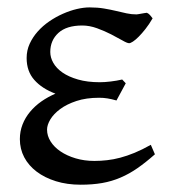

<svg xmlns="http://www.w3.org/2000/svg" viewBox="-20 -489 461 524"><path d="M396.5 -439Q387.2 -422.9 377.2 -410.2Q367.2 -397.5 358.4 -388.7Q349.6 -379.9 342.8 -375.5Q335.9 -371.1 332.5 -371.1Q327.1 -371.1 314 -378.7Q300.8 -386.2 283.2 -395.3Q265.6 -404.3 244.9 -411.9Q224.1 -419.4 204.6 -419.4Q161.6 -419.4 139.4 -399.2Q117.2 -378.9 117.2 -347.2Q117.2 -332 125.5 -317.4Q133.8 -302.7 150.6 -291Q167.5 -279.3 192.9 -272Q218.3 -264.6 252.4 -264.6Q265.6 -264.6 282.2 -266.6Q298.8 -268.6 313.5 -272L323.2 -261.7L297.9 -214.8Q283.7 -218.8 272.9 -220.5Q262.2 -222.2 250.5 -222.2Q215.3 -222.2 188.7 -213.4Q162.1 -204.6 144.3 -191.4Q126.5 -178.2 117.4 -163.1Q108.4 -147.9 108.4 -135.3Q108.4 -118.2 118.2 -102.8Q127.9 -87.4 145.3 -75.7Q162.6 -64 186.3 -56.9Q210 -49.8 237.8 -49.8Q254.9 -49.8 272.2 -51.8Q289.6 -53.7 308.1 -58.6Q326.7 -63.5 347.4 -72Q368.2 -80.6 391.6 -93.8L402.8 -67.9Q377.9 -45.9 355.5 -30.3Q333 -14.6 309.1 -4.4Q285.2 5.9 258.8 10.5Q232.4 15.1 200.2 15.1Q163.1 15.1 132.6 5.6Q102.1 -3.9 80.1 -20.5Q58.1 -37.1 46.1 -59.8Q34.2 -82.5 34.2 -109.4Q34.2 -130.4 41.5 -149.2Q48.8 -168 62 -183.8Q75.2 -199.7 93 -212.2Q110.8 -224.6 131.3 -233.4Q94.7 -247.1 73.7 -270.8Q52.7 -294.4 52.7 -330.6Q52.7 -351.6 61 -369.6Q69.3 -387.7 83 -403.1Q96.7 -418.5 114.5 -430.7Q132.3 -442.9 151.6 -451.4Q170.9 -460 189.7 -464.4Q208.5 -468.8 224.6 -468.8Q246.1 -468.8 263.7 -465.8Q281.2 -462.9 296.6 -459.2Q312 -455.6 325.4 -452.6Q338.9 -449.7 352.5 -449.7Q354 -449.7 357.9 -450.4Q361.8 -451.2 366.5 -451.9Q371.1 -452.6 375.2 -453.4Q379.4 -454.1 380.9 -454.1Q386.2 -451.7 389.4 -447.8Q392.6 -443.8 396.5 -439Z"/></svg>

Font: Gentium
Style: Regular
Weight: 400
Designer: J. Victor Gaultney
Version: Version 1.03; 2011; OFL 1.1 release